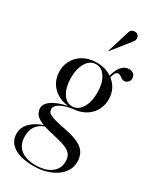

<svg xmlns="http://www.w3.org/2000/svg" viewBox="-234 -760 886 1076"><g transform="rotate(30 209.5 -222.5)"><path d="M185 246Q102 246 56.5 217Q11 188 11 134Q11 96 40 65.5Q69 35 120 18Q82 4 68 -14Q54 -32 54 -55Q54 -83 87 -106Q120 -129 184 -143Q153 -146 127.5 -158Q102 -170 83.5 -189Q65 -208 55 -233.5Q45 -259 45 -289Q45 -321 57 -347.5Q69 -374 90 -393.5Q111 -413 140 -423.5Q169 -434 204 -434Q260 -434 300 -406Q324 -493 378 -493Q397 -493 408 -482.5Q419 -472 419 -455Q419 -441 409 -431Q399 -421 385 -421Q377 -421 371.5 -424Q366 -427 360.5 -431Q355 -435 349.5 -438Q344 -441 338 -441Q318 -441 309 -400Q335 -380 349 -351.5Q363 -323 363 -288Q363 -258 352.5 -232Q342 -206 322.5 -186.5Q303 -167 276 -155.5Q249 -144 216 -142Q165 -134 138 -118Q111 -102 111 -82Q111 -72 115 -64Q119 -56 132 -49.5Q145 -43 168 -36.5Q191 -30 229 -23Q315 -7 350.5 22Q386 51 386 104Q386 134 371 160Q356 186 329 205Q302 224 265 235Q228 246 185 246ZM199 40Q159 31 129 22Q59 47 59 125Q59 179 93.5 207.5Q128 236 191 236Q254 236 291 208.5Q328 181 328 134Q328 115 322 101Q316 87 301.5 76Q287 65 262 56.5Q237 48 199 40ZM204 -152Q242 -152 265.5 -190Q289 -228 289 -288Q289 -348 265.5 -386Q242 -424 204 -424Q166 -424 142.5 -386Q119 -348 119 -288Q119 -228 142.5 -190Q166 -152 204 -152ZM270 -670Q277 -691 301 -691Q315 -691 322 -682Q329 -673 329 -660Q329 -650 321 -640Q313 -630 293 -605L228 -523L225 -524Z"/></g></svg>

Font: Libre Caslon Display
Style: Regular
Weight: 400
Designer: Pablo Impallari, Rodrigo Fuenzalida
Foundry: Pablo Impallari, Rodrigo Fuenzalida
Version: Version 1.002; ttfautohint (v1.5)